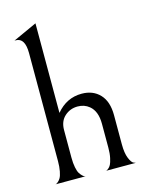

<svg xmlns="http://www.w3.org/2000/svg" viewBox="-112 -812 689 884"><g transform="rotate(-15 232.0 -370.0)"><path d="M144 -313Q193 -372 265 -372Q319 -372 351.5 -337.5Q384 -303 384 -238V-99Q384 -57 394 -32.5Q404 -8 414 -4L424 0H280Q282 0 284.5 -0.5Q287 -1 294 -6.5Q301 -12 306 -21.5Q311 -31 315.5 -51.5Q320 -72 320 -100V-214Q320 -274 287 -301Q264 -320 232 -320Q196 -320 170 -296.5Q144 -273 144 -231V-100Q144 -73 148 -53Q152 -33 158 -23.5Q164 -14 170.5 -8Q177 -2 181 -1L185 0H41Q43 0 45.5 -1Q48 -2 54.5 -7.5Q61 -13 66.5 -22.5Q72 -32 76 -52.5Q80 -73 80 -100V-615Q80 -688 36 -688H30L144 -740Z"/></g></svg>

Font: Bellefair
Style: Regular
Weight: 400
Designer: Nick Shinn, Liron Lavi Turkenic
Foundry: Shinntype
Version: Version 1.003;PS 001.003;hotconv 1.0.88;makeotf.lib2.5.64775